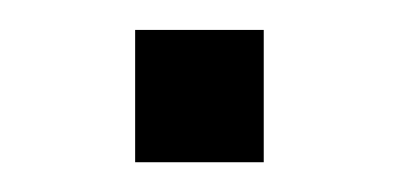

<svg xmlns="http://www.w3.org/2000/svg" viewBox="-20 -109 281 129"><path d="M157.2 -88.9V0H70.8V-88.9Z"/></svg>

Font: Yantramanav
Style: Regular
Weight: 400
Version: Version 1.000;PS 1.0;hotconv 1.0.72;makeotf.lib2.5.5900; ttf